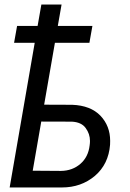

<svg xmlns="http://www.w3.org/2000/svg" viewBox="-20 -825 571 845"><path d="M386.7 -710.9H234.4L251 -805.2H162.1L145.5 -710.9H55.2L42 -636.7H132.8L22.5 0H246.6C248.5 0 251 0 252.9 0C309.1 0 357.4 -17.1 397.5 -50.8C437.5 -85 460 -130.9 464.4 -188C464.8 -193.8 464.8 -199.7 464.8 -205.1C464.8 -248.5 450.7 -285.6 421.9 -315.9C393.1 -345.7 351.6 -361.8 297.9 -363.8L174.3 -364.3L221.7 -636.7H373.5ZM296.4 -289.6C324.2 -288.1 344.7 -278.8 356.9 -261.7C369.6 -244.6 376 -225.6 376 -204.6C376 -198.2 375.5 -191.9 374.5 -185.1C370.6 -150.9 356.9 -124 334 -104C311 -84 282.2 -73.2 248.5 -72.8L124 -73.7L161.6 -290Z"/></svg>

Font: Roboto
Style: Italic
Weight: 400
Italic angle: -12°
Designer: Google
Version: Version 2.137; 2017